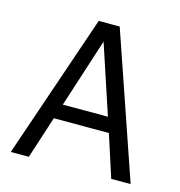

<svg xmlns="http://www.w3.org/2000/svg" viewBox="-87 -628 663 707"><g transform="rotate(15 244.0 -275.0)"><path d="M204 -550 16 0H85L137 -161H347L399 0H473L284 -550ZM156 -218 241 -481 328 -218Z"/></g></svg>

Font: Cambay Devanagari
Style: Regular
Weight: 400
Designer: Pooja Saxena
Foundry: Pooja Saxena
Version: Version 1.180;PS 001.180;hotconv 1.0.70;makeotf.lib2.5.58329